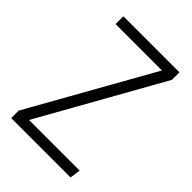

<svg xmlns="http://www.w3.org/2000/svg" viewBox="-203 -777 869 869"><g transform="rotate(45 232.0 -342.5)"><path d="M423 -637 94 -51H418L411 0H31V-48L361 -635H64V-685H423Z"/></g></svg>

Font: Fira Sans Condensed Light
Style: Regular
Weight: 300
Width: 3
Designer: bBox Type GmbH & Carrois Corporate GbR & Edenspiekermann AG
Foundry: bBox Type GmbH & Carrois Corporate GbR & Edenspiekermann AG
Version: Version 4.301